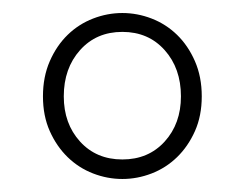

<svg xmlns="http://www.w3.org/2000/svg" viewBox="-20 -773 376 295"><path d="M168 -498Q145 -498 123 -506.5Q101 -515 84 -531.5Q67 -548 56.5 -571.5Q46 -595 46 -625Q46 -655 56.5 -679Q67 -703 84 -719.5Q101 -736 123 -744.5Q145 -753 168 -753Q191 -753 213 -744.5Q235 -736 252 -719.5Q269 -703 279.5 -679Q290 -655 290 -625Q290 -595 279.5 -571.5Q269 -548 252 -531.5Q235 -515 213 -506.5Q191 -498 168 -498ZM168 -528Q208 -528 233 -555.5Q258 -583 258 -625Q258 -668 233 -696Q208 -724 168 -724Q128 -724 103 -696Q78 -668 78 -625Q78 -583 103 -555.5Q128 -528 168 -528Z"/></svg>

Font: SpoqaHanSansJP-Thin
Style: Regular
Weight: 250
Designer: [Source Han Sans]
Ryoko NISHIZUKA  (kana & ideographs); Paul D. Hunt (Latin, Greek & Cyrillic); Wenlong ZHANG  (bopomofo
Foundry: Spoqa (http://bi.spoqa.com)
Version: Version 1.002.20150607